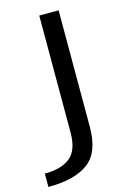

<svg xmlns="http://www.w3.org/2000/svg" viewBox="-206 -649 622 938"><g transform="rotate(-15 105.0 -180.0)"><path d="M-82 230V162.5Q1 162.5 46.2 126.8Q91.5 91 91.5 0.5V-590.5H189.5V-2Q189.5 128.5 120 179.2Q50.5 230 -82 230Z"/></g></svg>

Font: Anybody ExtraExpanded
Style: Regular
Weight: 400
Width: 8
Designer: Tyler Finck
Foundry: Etcetera Type Company
Version: Version 1.010; ttfautohint (v1.8.3) -l 8 -r 50 -G 200 -x 14 